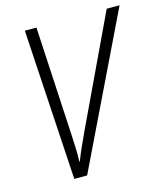

<svg xmlns="http://www.w3.org/2000/svg" viewBox="-108 -796 756 879"><g transform="rotate(-15 270.5 -357.0)"><path d="M196 0 541 -714H480L236 -198Q200 -122 180 -70H178Q179 -102 178 -134Q177 -166 175 -199L147 -714H92L135 0Z"/></g></svg>

Font: Noto Sans UI SemiCondensed Light
Style: Italic
Weight: 300
Width: 4
Designer: Monotype Design Team
Foundry: Monotype Imaging Inc.
Version: 1.001